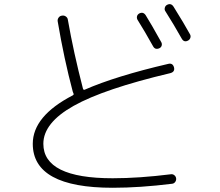

<svg xmlns="http://www.w3.org/2000/svg" viewBox="-20 -843 1040 908"><path d="M638 -779Q657 -789 669 -771Q693 -733 743 -643Q747 -635 744.5 -627Q742 -619 734 -615Q714 -606 704 -624Q664 -696 630 -750Q626 -758 628 -766Q630 -774 638 -779ZM770 -820Q789 -830 801 -811Q851 -731 879 -680Q883 -672 880 -663.5Q877 -655 869 -651Q850 -641 839 -661Q802 -727 762 -790Q757 -797 759.5 -806.5Q762 -816 770 -820ZM513 45Q135 45 135 -163Q135 -294 324 -392Q331 -396 327 -402Q326 -404 324 -410Q283 -564 253 -741Q251 -751 257 -759.5Q263 -768 273 -769Q283 -771 291.5 -765Q300 -759 301 -749Q328 -595 372 -425Q374 -416 381 -419Q527 -483 776 -541Q797 -546 803 -524Q808 -503 785 -497Q472 -423 328.5 -342.5Q185 -262 185 -163Q185 0 513 0Q637 0 789 -19Q798 -20 805 -14Q812 -8 813 1Q814 10 808.5 17.5Q803 25 794 26Q641 45 513 45Z"/></svg>

Font: Rounded Mplus 1c Light
Style: Regular
Weight: 300
Version: Version 1.059.20150529